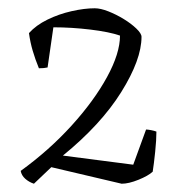

<svg xmlns="http://www.w3.org/2000/svg" viewBox="-20 -790 438 464"><path d="M62 -346Q50 -350 41 -358Q32 -366 30 -377Q99 -427 153 -486.5Q207 -546 238.5 -603.5Q270 -661 270 -704Q244 -713 198.5 -718.5Q153 -724 109 -724L95 -627Q87 -625 74 -625Q65 -647 59 -667.5Q53 -688 50 -710Q67 -729 94.5 -742.5Q122 -756 153 -763Q184 -770 209 -770Q223 -770 242 -762.5Q261 -755 279 -744Q297 -733 309.5 -721Q322 -709 322 -701Q322 -646 273 -567.5Q224 -489 132 -414L302 -392L333 -477Q337 -477 345 -475.5Q353 -474 358 -472Q358 -452 355 -423Q352 -394 349 -375Q338 -365 314.5 -355.5Q291 -346 274 -346L104 -386Z"/></svg>

Font: Texturina 72pt Thin
Style: Regular
Weight: 100
Designer: Guillermo Torres Carreño
Foundry: Omnibus-Type
Version: Version 1.002; ttfautohint (v1.8.3)